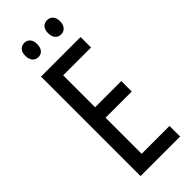

<svg xmlns="http://www.w3.org/2000/svg" viewBox="-286 -934 974 974"><g transform="rotate(-45 201.0 -447.5)"><path d="M91 -845C91 -810 110 -793 134 -793C158 -793 176 -810 176 -845C176 -878 158 -895 134 -895C110 -895 91 -879 91 -845ZM254 -845C254 -810 272 -793 297 -793C321 -793 340 -810 340 -845C340 -878 321 -895 297 -895C273 -895 254 -879 254 -845ZM357 0V-76H157V-335H345V-410H157V-639H357V-714H73V0Z"/></g></svg>

Font: Noto Sans Devanagari ExtraCondensed
Style: Regular
Weight: 400
Width: 2
Designer: Jelle Bosma - Monotype Design Team
Foundry: Monotype Imaging Inc.
Version: Version 2.004